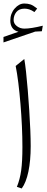

<svg xmlns="http://www.w3.org/2000/svg" viewBox="-57 -1070 268 1099"><path d="M82 -732.4Q86.9 -705.6 92 -659.2Q97.2 -612.8 101.8 -555.7Q106.4 -498.5 110.4 -439.2Q114.3 -379.9 116.5 -326.4Q118.7 -272.9 118.7 -233.9Q118.7 -149.9 105.5 -87.4Q92.3 -24.9 67.4 8.8L39.6 -0.5Q57.1 -43 64.2 -94.2Q71.3 -145.5 71.3 -228.5Q71.3 -285.2 68.4 -348.9Q65.4 -412.6 60.1 -476.1Q54.7 -539.6 47.9 -595.5Q41 -651.4 32.7 -692.4ZM21 -955.6Q21 -934.6 39.6 -920.4Q58.1 -906.2 82.5 -906.2Q120.6 -906.2 188 -922.9L182.6 -891.1L144.5 -889.2L-37.1 -827.1V-858.4L48.8 -888.2Q24.9 -894 13.4 -910.9Q2 -927.7 2 -951.7Q2 -992.2 26.9 -1021Q51.8 -1049.8 82 -1049.8Q101.6 -1049.8 117.2 -1044.7Q132.8 -1039.6 155.8 -1021L140.1 -1001Q123.5 -1012.2 109.9 -1016.4Q96.2 -1020.5 83.5 -1020.5Q52.2 -1020.5 36.6 -1001Q21 -981.4 21 -955.6Z"/></svg>

Font: Pinar-DS3-FD Light
Style: Regular
Weight: 300
Designer: Amin Abedi
Version: Version 3.000